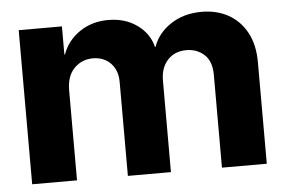

<svg xmlns="http://www.w3.org/2000/svg" viewBox="-43 -581 951 640"><g transform="rotate(-5 432.5 -261.5)"><path d="M40 0V-515.6H184.6V-421.5H186.5Q203.3 -467.6 244.3 -495.5Q285.3 -523.4 340 -523.4Q395.9 -523.4 436.1 -494.8Q476.4 -466.1 487.7 -420.3H489.6Q505 -465.4 548.8 -494.4Q592.6 -523.4 652.5 -523.4Q702.5 -523.4 741.4 -502Q780.2 -480.5 802.6 -439.5Q825 -398.4 825 -339.6V0H675V-310.4Q675 -355.5 651 -377.9Q627 -400.3 591 -400.6Q550.8 -400.3 527.5 -374.4Q504.3 -348.4 504.3 -306.4V0H360.2V-313.9Q360.2 -353.5 337.5 -376.9Q314.8 -400.3 277.9 -400.6Q240.5 -400.3 215.3 -374.6Q190 -348.8 190 -301V0Z"/></g></svg>

Font: Inter Display V
Style: Regular
Weight: 400
Designer: Rasmus Andersson
Foundry: rsms
Version: Version 3.015;git-src